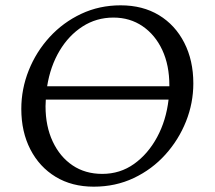

<svg xmlns="http://www.w3.org/2000/svg" viewBox="-20 -691 806 721"><path d="M332 10Q250 10 189 -27Q128 -64 94 -130Q60 -196 60 -282Q60 -357 88 -427Q116 -497 166.5 -552Q217 -607 285 -639Q353 -671 433 -671Q516 -671 577 -634Q638 -597 672 -530.5Q706 -464 706 -378Q706 -304 678.5 -235Q651 -166 601 -110.5Q551 -55 482.5 -22.5Q414 10 332 10ZM406 -625Q342 -625 290 -591.5Q238 -558 203.5 -500Q169 -442 157 -367H616V-370Q616 -446 589.5 -503Q563 -560 515.5 -592.5Q468 -625 406 -625ZM364 -38Q431 -38 483.5 -75.5Q536 -113 570 -176Q604 -239 613 -317H152Q151 -305 151 -292Q151 -217 178 -159.5Q205 -102 252.5 -70Q300 -38 364 -38Z"/></svg>

Font: Spectral SC
Style: Italic
Weight: 400
Italic angle: -10°
Designer: Jean-Baptiste Levee
Foundry: Production Type
Version: Version 2.001